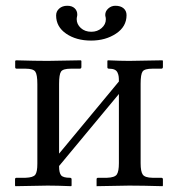

<svg xmlns="http://www.w3.org/2000/svg" viewBox="-20 -638 617 660"><path d="M415 -585.9Q415 -546.4 378.9 -522.5Q342.8 -498.5 293 -498.5Q242.2 -498.5 207.5 -522.2Q172.9 -545.9 172.9 -585Q172.9 -599.1 183.6 -608.6Q194.3 -618.2 211.4 -618.2Q227.5 -618.2 236.6 -609.6Q245.6 -601.1 245.6 -588.4Q245.6 -583.5 244.6 -580.1Q243.7 -576.7 243.7 -571.8Q243.7 -554.7 257.8 -541.7Q272 -528.8 293.9 -528.8Q314.9 -528.8 329.3 -541.5Q343.8 -554.2 343.8 -571.3Q343.8 -577.1 342.8 -580.1Q341.8 -583 341.8 -586.9Q341.8 -599.6 352.3 -608.9Q362.8 -618.2 376.5 -618.2Q394.5 -618.2 404.8 -609.4Q415 -600.6 415 -585.9ZM143.6 -428.7 257.8 -430.7 259.8 -428.7V-407.7Q259.8 -401.9 253.9 -401.9H223.6Q196.8 -401.9 189.9 -392.1Q183.1 -382.3 183.1 -349.6V-109.9L388.7 -357.9Q388.7 -369.1 387.9 -375.2Q387.2 -381.3 384 -388.4Q380.9 -395.5 373.5 -398.7Q366.2 -401.9 354.5 -401.9Q349.1 -401.9 349.1 -406.7V-428.7L350.6 -430.7Q395.5 -428.7 423.8 -428.7L538.6 -430.7L540 -428.7V-407.7Q540 -401.9 534.2 -401.9H503.9Q477.1 -401.9 470.2 -392.3Q463.4 -382.8 463.4 -350.1V-77.1Q463.4 -47.9 470.9 -37.6Q478.5 -27.3 503.9 -26.9H534.2Q540 -26.9 540 -21.5V0L538.6 2Q468.3 0 423.8 0L312 2V0V-22Q312 -26.9 317.4 -26.9H348.1Q374.5 -27.8 381.6 -38.3Q388.7 -48.8 388.7 -77.1V-314.9L183.1 -67.4V-65.4Q183.1 -44.4 189.9 -35.6Q196.8 -26.9 220.2 -26.9Q226.1 -26.9 226.1 -21.5V0L224.6 2Q175.3 0 143.6 0L33.2 2L31.7 0V-22Q31.7 -26.9 37.1 -26.9H67.9Q94.2 -27.8 101.3 -37.4Q108.4 -46.9 108.4 -75.2V-348.6Q108.4 -381.8 101.3 -391.8Q94.2 -401.9 67.9 -401.9H37.6Q32.2 -401.9 32.2 -406.7V-428.7L34.7 -430.7Q101.1 -428.7 143.6 -428.7Z"/></svg>

Font: Libertinage
Style: l
Weight: 400
Designer: OSP
Foundry: OSP
Version: Version 1.0; 2008; OFL relea